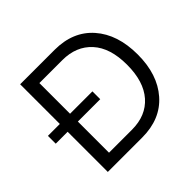

<svg xmlns="http://www.w3.org/2000/svg" viewBox="-171 -929 1129 1129"><g transform="rotate(-45 394.0 -364.5)"><path d="M127 0V-334H28V-399H127V-729H413Q566 -729 653 -630Q740 -531 740 -364Q740 -198 653 -99Q566 0 413 0ZM403 -75Q520 -75 586.5 -150.5Q653 -226 653 -366Q653 -506 585.5 -580Q518 -654 403 -654H212V-399H398V-334H212V-75Z"/></g></svg>

Font: Mona Sans
Style: Regular
Weight: 400
Designer: Deni Anggara
Foundry: GitHub
Version: Version 2.000;Glyphs 3.2.3 (3260)